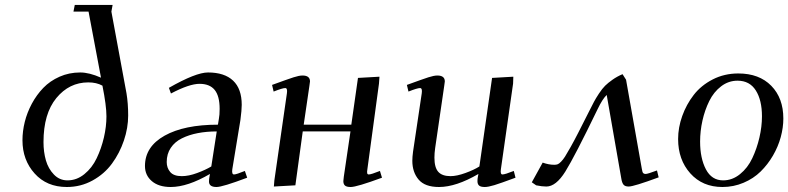

<svg xmlns="http://www.w3.org/2000/svg" viewBox="-20 -749 3186 776"><path d="M70.8 -182.1Q70.8 -218.8 80.1 -256.3Q89.4 -293.9 108.6 -329.8Q127.9 -365.7 155 -393.8Q182.1 -421.9 220.7 -439Q259.3 -456.1 304.2 -456.1Q340.8 -456.1 388.2 -435.1L337.9 -702.1H276.9L282.2 -729H435.1L430.2 -702.1L491.2 -372.1Q498 -331.5 498 -282.2Q498 -231.9 480.7 -180.9Q463.4 -129.9 432.6 -87.9Q401.9 -45.9 354 -19.5Q306.2 6.8 250 6.8Q168.9 6.8 119.9 -47.9Q70.8 -102.5 70.8 -182.1ZM155.8 -174.8Q155.8 -134.8 165.5 -100.8Q175.3 -66.9 198 -43.5Q220.7 -20 252.9 -20Q290 -20 321 -45.2Q352.1 -70.3 370.8 -109.6Q389.6 -148.9 399.9 -193.1Q410.2 -237.3 410.2 -278.8Q410.2 -322.3 394 -402.8Q370.1 -416 336.9 -416Q259.8 -416 207.8 -352.8Q155.8 -289.6 155.8 -174.8Z M565.9 -78.1Q565.9 -156.2 645.3 -200.7Q724.6 -245.1 860.8 -245.1L864.7 -269Q867.7 -283.7 867.7 -309.1Q867.7 -360.8 847.7 -385.5Q827.6 -410.2 786.6 -410.2Q745.1 -410.2 670.9 -371.1L662.6 -394Q771.5 -456.1 820.8 -456.1Q887.2 -456.1 922.1 -423.1Q957 -390.1 957 -325.2Q957 -304.7 951.7 -264.2L918.9 -64.9Q916 -43.9 925.8 -43.9Q935.1 -43.9 969.7 -58.1L979 -30.8Q879.4 6.8 855 6.8Q824.7 6.8 824.7 -15.1Q824.7 -25.4 826.7 -35.2L828.6 -45.9Q738.3 6.8 669.9 6.8Q621.6 6.8 593.8 -16.8Q565.9 -40.5 565.9 -78.1ZM653.8 -94.2Q653.8 -70.3 668 -53.7Q682.1 -37.1 714.8 -37.1Q742.7 -37.1 776.4 -49.6Q810.1 -62 834 -76.2L856 -217.8Q814.5 -217.8 779.1 -210.9Q743.7 -204.1 715.1 -189.9Q686.5 -175.8 670.2 -151.4Q653.8 -127 653.8 -94.2Z M1079.6 -405.8Q1143.6 -429.2 1166.3 -436.5Q1189 -443.8 1202.6 -443.8Q1232.9 -443.8 1232.9 -419.9Q1232.9 -418.9 1230.5 -401.9L1207.5 -245.1H1399.9L1426.8 -434.1L1513.7 -439L1511.7 -411.1L1464.8 -64.9Q1462.9 -53.7 1464.1 -48.8Q1465.3 -43.9 1470.7 -43.9Q1480 -43.9 1515.6 -58.1L1523.9 -30.8Q1421.9 6.8 1397.5 6.8Q1380.9 6.8 1374.3 1Q1367.7 -4.9 1367.7 -17.1Q1367.7 -21.5 1369.6 -35.2L1396.5 -217.8H1203.6L1173.8 0L1086.9 4.9L1088.9 -20L1139.6 -372.1Q1142.6 -393.1 1132.8 -393.1Q1121.6 -393.1 1085.9 -378.9Z M1624.5 -405.8Q1688.5 -429.2 1711.2 -436.5Q1733.9 -443.8 1747.6 -443.8Q1777.8 -443.8 1777.8 -419.9Q1777.8 -418.9 1775.4 -401.9L1738.8 -150.9Q1735.8 -129.9 1735.8 -111.8Q1735.8 -71.8 1751.5 -54.4Q1767.1 -37.1 1800.8 -37.1Q1826.2 -37.1 1861.1 -49.8Q1896 -62.5 1917.5 -76.2L1968.8 -434.1L2054.7 -439L2053.7 -411.1L2004.4 -64.9Q2001.5 -43.9 2010.7 -43.9Q2021 -43.9 2056.6 -58.1L2063.5 -30.8Q2002.9 -8.3 1978 -0.7Q1953.1 6.8 1939.5 6.8Q1922.9 6.8 1916.3 1Q1909.7 -4.9 1909.7 -17.1Q1909.7 -26.4 1911.6 -35.2L1913.6 -45.9Q1823.2 6.8 1754.4 6.8Q1697.3 6.8 1671.9 -23.2Q1646.5 -53.2 1646.5 -99.1Q1646.5 -114.7 1649.4 -136.2L1684.6 -372.1Q1687.5 -393.1 1677.7 -393.1Q1666.5 -393.1 1630.9 -378.9Z M2129.4 -12.2 2173.3 -91.8Q2197.8 -83 2220.2 -83Q2228 -83 2233.6 -85Q2239.3 -86.9 2247.6 -95.5Q2255.9 -104 2263.7 -116.2Q2271.5 -128.4 2286.4 -155Q2301.3 -181.6 2317.4 -213.1Q2333.5 -244.6 2360.4 -297.9Q2374 -324.7 2380.6 -337.4Q2387.2 -350.1 2400.6 -370.6Q2414.1 -391.1 2425.8 -402.6Q2437.5 -414.1 2455.8 -427Q2474.1 -439.9 2496.1 -449.2L2510.3 -426.8L2574.2 -65.9Q2576.2 -52.7 2579.6 -49.3Q2583 -45.9 2589.4 -45.9Q2597.7 -45.9 2635.3 -60.1L2642.1 -32.2Q2541.5 4.9 2521 4.9Q2505.9 4.9 2499.8 -2.9Q2493.7 -10.7 2491.2 -26.9L2432.1 -365.2Q2415 -349.1 2395 -307.1Q2302.7 -116.2 2264.9 -55.7Q2227.1 4.9 2188 4.9Q2170.4 4.9 2147 0Z M2720.7 -187Q2720.7 -233.4 2737.3 -280Q2753.9 -326.7 2783.7 -365.2Q2813.5 -403.8 2860.6 -428Q2907.7 -452.1 2963.9 -452.1Q3048.3 -452.1 3097.2 -402.3Q3146 -352.5 3146 -270Q3146 -233.4 3135.5 -194.8Q3125 -156.2 3104 -120.1Q3083 -84 3054.2 -55.7Q3025.4 -27.3 2985.1 -10.3Q2944.8 6.8 2899.9 6.8Q2819.3 6.8 2770 -48.3Q2720.7 -103.5 2720.7 -187ZM2809.6 -176.8Q2809.6 -109.4 2833 -64.7Q2856.4 -20 2902.8 -20Q2939.9 -20 2970.9 -45.2Q3002 -70.3 3020.5 -109.6Q3039.1 -148.9 3049.3 -193.1Q3059.6 -237.3 3059.6 -278.8Q3059.6 -344.2 3034.7 -383.5Q3009.8 -422.9 2960.9 -422.9Q2924.3 -422.9 2894.5 -400.1Q2864.7 -377.4 2846.7 -340.8Q2828.6 -304.2 2819.1 -261.7Q2809.6 -219.2 2809.6 -176.8Z"/></svg>

Font: Dehuti Alt
Style: Bold-Italic
Weight: 700
Version: Version 1.2